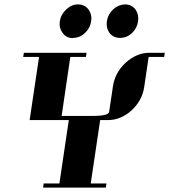

<svg xmlns="http://www.w3.org/2000/svg" viewBox="-20 -856 772 876"><path d="M85.9 -596.2 88.9 -615.2H375L372.1 -596.2H300.8L261.2 -327.1H403.8Q475.6 -327.1 478 -346.2L495.1 -460.9Q503.9 -523.9 553.2 -569.8Q604 -615.2 661.1 -615.2H731.9L729 -596.2H658.2L638.2 -460.9Q629.4 -397.9 580.1 -352.1Q530.8 -308.1 472.2 -308.1H437L394 -19H465.8L462.9 0H176.8L179.2 -19H251L293.9 -308.1H115.2L158.2 -596.2ZM252 -746.1Q252 -753.9 252.9 -758.8Q257.3 -789.6 282.2 -813Q306.6 -835.9 335 -835.9H335.9Q365.2 -835.9 382.8 -814Q397 -794.4 397 -772.9Q397 -764.6 396 -759.8Q391.6 -728 367.2 -705.1Q343.8 -683.1 313 -683.1L312 -682.1Q283.2 -682.1 266.1 -705.1Q252 -724.6 252 -746.1ZM466.8 -746.1Q466.8 -755.9 467.8 -759.8Q472.2 -790.5 496.1 -813Q519 -834.5 549.8 -835.9Q579.6 -835.9 597.2 -814Q610.8 -794.9 610.8 -772Q610.8 -763.7 609.9 -758.8Q605.5 -727.1 582 -705.1Q558.6 -683.1 527.8 -683.1Q497.6 -683.1 480 -705.1Q466.8 -723.6 466.8 -746.1Z"/></svg>

Font: Hjet
Style: Italic
Weight: 400
Designer: T. Christopher White
Version: Version 1.2